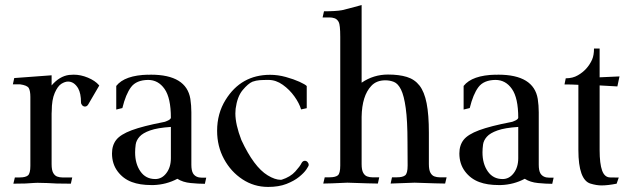

<svg xmlns="http://www.w3.org/2000/svg" viewBox="-20 -717 2476 750"><path d="M256.8 0.5Q192.9 0.5 164.6 -2Q147.9 -2.9 126.5 -2.9Q118.7 -2.9 113.3 -2.4Q86.4 0.5 32.2 0.5L38.1 -23.9H57.1Q79.6 -23.9 89.1 -31.7Q98.6 -39.6 98.6 -69.3V-338.4Q98.6 -361.8 92.5 -372.8Q86.4 -383.8 57.6 -387.7H30.3L35.6 -412.1Q82 -415 181.6 -422.9V-383.3Q212.4 -419.4 250 -424.3Q259.3 -425.3 268.1 -425.3Q295.4 -425.3 323.5 -413.6Q351.6 -401.9 366.7 -384.3Q366.7 -383.3 367.7 -382.8L324.7 -309.1Q319.8 -300.8 312 -300.8Q305.7 -300.8 301 -305.9Q296.4 -311 296.4 -317.4Q296.4 -352.1 285.2 -372.1Q269.5 -398.4 245.6 -398.4Q233.9 -398.4 219.7 -389.6Q205.6 -380.9 193.8 -354Q182.1 -327.1 182.1 -283.2Q182.1 -277.8 181.6 -273.4V-76.2Q181.6 -52.2 188 -41.3Q194.3 -30.3 203.9 -27.1Q213.4 -23.9 223.1 -23.9H262.2Z M579.1 5.9H571.3Q526.4 5.9 495.1 -5.9Q460.9 -18.6 439.2 -47.9Q417.5 -77.1 417.5 -117.7Q417.5 -149.4 434.1 -170.7Q450.7 -191.9 494.6 -208.3Q538.6 -224.6 619.1 -240.2Q624 -240.7 630.4 -243.7Q646.5 -250 647.5 -256.8Q647.5 -334.5 622.8 -369.6Q598.1 -404.8 558.6 -404.8Q512.7 -404.3 491.9 -376.7Q471.2 -349.1 458 -294.9L434.1 -289.1V-381.3Q467.3 -423.3 559.1 -425.3V-424.8L569.3 -425.3Q708 -425.3 723.6 -330.6Q727.5 -304.7 727.5 -278.3V-73.7Q727.5 -51.3 733.9 -40Q744.1 -22.9 769 -22.9H785.6L780.3 1Q755.4 1 724.9 -2Q694.3 -4.9 672.9 -18.6Q629.4 4.4 579.1 5.9ZM586.4 -17.6Q612.3 -17.6 629.9 -40.8Q647.5 -64 647.5 -99.1V-221.2Q595.2 -217.8 566.4 -207.5Q537.6 -197.3 524.9 -182.9Q512.2 -168.5 510 -152.3Q507.8 -136.2 507.8 -121.6Q507.8 -77.1 528.6 -47.4Q549.3 -17.6 586.4 -17.6Z M1027.3 13.2Q972.2 13.2 927 -16.6Q881.8 -46.4 855 -95.9Q828.1 -145.5 828.1 -206.1Q828.1 -273.9 861.3 -327.1Q921.9 -424.8 1035.2 -424.8Q1065.4 -424.8 1096.4 -416.3Q1127.4 -407.7 1149.9 -397.5Q1172.4 -387.2 1178.2 -380.9V-294.4L1156.2 -289.6Q1148.9 -314 1130.1 -340.3Q1111.3 -366.7 1084.7 -385.7Q1058.1 -404.8 1028.8 -404.8Q1007.8 -404.8 994.1 -403.8Q980.5 -402.8 966.3 -397.9Q949.2 -390.6 928 -365.2Q906.7 -339.8 900.4 -292Q899.4 -283.2 899.4 -273.9Q899.4 -231 922.9 -169.9Q971.7 -64.9 1025.4 -32.2Q1054.2 -14.6 1076.7 -14.6Q1079.1 -14.6 1080.6 -15.1Q1114.3 -25.9 1133.3 -46.9Q1152.3 -67.9 1157.7 -79.6Q1162.6 -88.9 1170.9 -88.9Q1177.2 -88.9 1181.6 -83.7Q1186 -78.6 1186 -72.8Q1186 -68.8 1176.8 -55.2Q1167.5 -41.5 1148.2 -25.9Q1128.9 -10.3 1098.9 1.5Q1068.8 13.2 1027.3 13.2Z M1718.8 0Q1697.3 0 1599.6 -3.4Q1531.7 -0.5 1505.9 0L1511.2 -24.4H1530.8Q1552.7 -24.4 1562.5 -32Q1572.3 -39.6 1572.3 -70.3L1571.8 -161.1Q1571.8 -246.1 1564.9 -294.9Q1558.1 -343.8 1546.4 -367.2Q1534.7 -390.6 1518.8 -397Q1502.9 -403.3 1485.4 -403.3Q1450.2 -403.3 1430.2 -381.3Q1394 -342.8 1392.6 -260.7V-76.2Q1392.6 -53.2 1398.7 -42.2Q1404.8 -31.2 1414.3 -27.8Q1423.8 -24.4 1434.1 -24.4H1461.4L1456.1 0Q1434.1 0 1336.9 -3.4Q1264.6 0 1242.7 0L1248.5 -24.4H1267.6Q1290 -24.4 1299.6 -32Q1309.1 -39.6 1309.1 -70.3V-572.8Q1309.1 -620.1 1303 -631.1Q1296.9 -642.1 1287.4 -645.5Q1277.8 -648.9 1267.6 -648.9H1240.2L1245.6 -672.9Q1292.5 -672.9 1315.9 -677.2Q1330.1 -680.2 1392.6 -697.3V-394Q1439 -425.8 1495.6 -425.8Q1538.6 -425.8 1569.1 -416.5Q1599.6 -407.2 1618.7 -382.8Q1637.7 -358.4 1646.5 -313.7Q1655.3 -269 1655.3 -198.7V-76.2Q1655.3 -53.2 1661.4 -42.2Q1667.5 -31.2 1677.2 -27.8Q1687 -24.4 1696.8 -24.4H1724.6Z M1936 5.9H1928.2Q1883.3 5.9 1852.1 -5.9Q1817.9 -18.6 1796.1 -47.9Q1774.4 -77.1 1774.4 -117.7Q1774.4 -149.4 1791 -170.7Q1807.6 -191.9 1851.6 -208.3Q1895.5 -224.6 1976.1 -240.2Q1981 -240.7 1987.3 -243.7Q2003.4 -250 2004.4 -256.8Q2004.4 -334.5 1979.7 -369.6Q1955.1 -404.8 1915.5 -404.8Q1869.6 -404.3 1848.9 -376.7Q1828.1 -349.1 1814.9 -294.9L1791 -289.1V-381.3Q1824.2 -423.3 1916 -425.3V-424.8L1926.3 -425.3Q2064.9 -425.3 2080.6 -330.6Q2084.5 -304.7 2084.5 -278.3V-73.7Q2084.5 -51.3 2090.8 -40Q2101.1 -22.9 2126 -22.9H2142.6L2137.2 1Q2112.3 1 2081.8 -2Q2051.3 -4.9 2029.8 -18.6Q1986.3 4.4 1936 5.9ZM1943.4 -17.6Q1969.2 -17.6 1986.8 -40.8Q2004.4 -64 2004.4 -99.1V-221.2Q1952.1 -217.8 1923.3 -207.5Q1894.5 -197.3 1881.8 -182.9Q1869.1 -168.5 1866.9 -152.3Q1864.7 -136.2 1864.7 -121.6Q1864.7 -77.1 1885.5 -47.4Q1906.2 -17.6 1943.4 -17.6Z M2329.6 7.3Q2310.1 7.3 2286.6 0.2Q2263.2 -6.8 2251.2 -39.8Q2239.3 -72.8 2239.3 -130.9V-385.7Q2212.9 -387.2 2185.1 -387.2L2189.9 -411.1Q2217.3 -411.1 2237.3 -422.9Q2274.9 -444.3 2293 -484.4Q2300.3 -501.5 2300.3 -527.3H2322.3V-415L2399.9 -418.5L2391.6 -379.4L2322.3 -383.3V-130.9Q2322.3 -77.6 2332 -50.8Q2341.8 -23.9 2363.8 -23.9L2397 -23.4L2388.7 0.5Q2354.5 7.3 2329.6 7.3Z"/></svg>

Font: Quaaykop
Style: Regular
Weight: 400
Designer: Tup Wanders
Foundry: Free font, DO NOT SELL
Version: Version 1.00;July 31, 2023;FontCreator 11.5.0.2430 64-bit